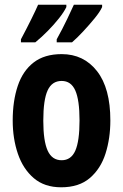

<svg xmlns="http://www.w3.org/2000/svg" viewBox="-20 -786 523 816"><path d="M449 -274Q449 -198 428.5 -133.5Q408 -69 362 -29.5Q316 10 240 10Q169 10 123.5 -29Q78 -68 56 -132.5Q34 -197 34 -274Q34 -357 55.5 -421Q77 -485 123 -520.5Q169 -556 242 -556Q336 -556 392.5 -483.5Q449 -411 449 -274ZM164 -273Q164 -187 182.5 -146Q201 -105 242 -105Q282 -105 300 -145.5Q318 -186 318 -274Q318 -361 300 -401.5Q282 -442 242 -442Q201 -442 182.5 -402Q164 -362 164 -273ZM414 -756Q405 -736 382.5 -708.5Q360 -681 334 -653Q308 -625 286 -606H221V-619Q246 -664 265.5 -705Q285 -746 294 -766H414ZM262 -756Q252 -735 231 -708.5Q210 -682 183.5 -655Q157 -628 130 -606H69V-619Q94 -666 113.5 -705.5Q133 -745 142 -766H262Z"/></svg>

Font: Noto Sans Sinhala UI ExtraCondensed
Style: Bold
Weight: 700
Width: 2
Designer: Jelle Bosma - Monotype Design Team
Foundry: Monotype Imaging Inc.
Version: Version 2.006; ttfautohint (v1.8.4.7-5d5b)